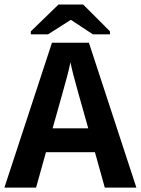

<svg xmlns="http://www.w3.org/2000/svg" viewBox="-20 -853 640 873"><path d="M600.1 0H456.5L411.6 -161.1H189L144 0H0L216.3 -658.7H384.3ZM300.3 -569.8Q296.4 -549.3 285.9 -508.5Q275.4 -467.8 219.2 -269.5H381.3Q324.2 -470.7 314.2 -510.3Q304.2 -549.8 300.3 -569.8ZM480 -710.4V-696.8H402.3L303.2 -762.2H301.3L198.2 -696.8H120.1V-710.4L246.1 -832.5H357.9Z"/></svg>

Font: Liberation Mono
Style: Bold
Weight: 700
Monospace: yes
Designer: Steve Matteson
Foundry: Ascender Corporation
Version: Version 2.1.5